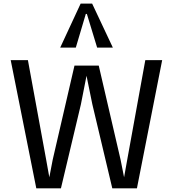

<svg xmlns="http://www.w3.org/2000/svg" viewBox="-20 -1031 947 1051"><path d="M178.7 0 38.6 -701.7H132.8L232.4 -158.7L250 -60.5L268.6 -157.2L387.7 -671.9H520.5L640.1 -156.7L659.2 -60.5L676.8 -158.7L775.4 -701.7H867.7L729.5 0H594.7L485.4 -460.4L453.6 -616.2L422.9 -460L313.5 0ZM309.6 -770.5 421.4 -1011.2H484.4L597.7 -770.5H511.7L455.6 -954.6H449.7L395 -770.5Z"/></svg>

Font: Mako
Style: Regular
Weight: 400
Designer: vernon adams
Foundry: vernon adams
Version: Version 1.100; ttfautohint (v1.8.4.7-5d5b);gftools[0.9.33]